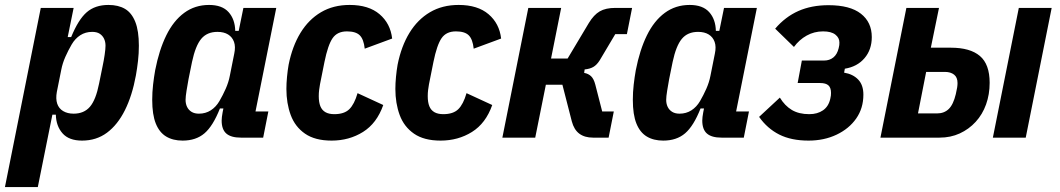

<svg xmlns="http://www.w3.org/2000/svg" viewBox="-53 -557 4288 777"><path d="M-33 200 112 -525H245L221 -407H235Q264 -478 298 -507.5Q332 -537 386 -537Q426 -537 453 -521Q480 -505 494.5 -468.5Q509 -432 509 -372Q509 -341 505.5 -310.5Q502 -280 497 -252Q482 -170 452.5 -111Q423 -52 380 -20Q337 12 279 12Q226 12 200 -17.5Q174 -47 173 -93H159L100 200ZM245 -97Q287 -97 311 -125Q335 -153 348 -219L362 -288Q367 -311 370.5 -335Q374 -359 374 -372Q374 -388 368 -400.5Q362 -413 350.5 -420.5Q339 -428 320 -428Q293 -428 272 -414.5Q251 -401 237 -377Q223 -353 211.5 -327Q200 -301 195 -275L177 -185Q172 -157 178.5 -137.5Q185 -118 202.5 -107.5Q220 -97 245 -97Z M1012 0H922Q882 0 863 -16.5Q844 -33 844 -69Q844 -77 845 -84Q846 -91 848 -103L851 -118H837Q809 -47 774.5 -17.5Q740 12 686 12Q647 12 619.5 -4.5Q592 -21 577.5 -57Q563 -93 563 -153Q563 -184 566.5 -214.5Q570 -245 575 -273Q591 -355 620 -414Q649 -473 692.5 -505Q736 -537 793 -537Q846 -537 872 -508Q898 -479 899 -432H913L932 -525H1065L981 -106H1033ZM752 -97Q779 -97 800 -110.5Q821 -124 835 -148Q849 -172 860.5 -198Q872 -224 877 -250L895 -340Q901 -368 894 -387.5Q887 -407 870 -417.5Q853 -428 827 -428Q785 -428 761.5 -400Q738 -372 724 -306L710 -237Q706 -215 702 -190.5Q698 -166 698 -153Q698 -137 704 -124.5Q710 -112 722 -104.5Q734 -97 752 -97Z M1289 12Q1222 12 1181.5 -16Q1141 -44 1123.5 -91.5Q1106 -139 1106 -197Q1106 -220 1108.5 -246Q1111 -272 1115 -295Q1130 -370 1163 -424Q1196 -478 1246 -507.5Q1296 -537 1362 -537Q1439 -537 1483 -499.5Q1527 -462 1534 -401L1423 -360Q1419 -398 1403 -414Q1387 -430 1351 -430Q1312 -430 1293 -402.5Q1274 -375 1260 -306L1242 -216Q1240 -205 1238.5 -193Q1237 -181 1237 -168Q1237 -143 1243.5 -127Q1250 -111 1264 -103Q1278 -95 1300 -95Q1340 -95 1360.5 -115Q1381 -135 1394 -180L1498 -132Q1472 -58 1416 -23Q1360 12 1289 12Z M1730 12Q1663 12 1622.5 -16Q1582 -44 1564.5 -91.5Q1547 -139 1547 -197Q1547 -220 1549.5 -246Q1552 -272 1556 -295Q1571 -370 1604 -424Q1637 -478 1687 -507.5Q1737 -537 1803 -537Q1880 -537 1924 -499.5Q1968 -462 1975 -401L1864 -360Q1860 -398 1844 -414Q1828 -430 1792 -430Q1753 -430 1734 -402.5Q1715 -375 1701 -306L1683 -216Q1681 -205 1679.5 -193Q1678 -181 1678 -168Q1678 -143 1684.5 -127Q1691 -111 1705 -103Q1719 -95 1741 -95Q1781 -95 1801.5 -115Q1822 -135 1835 -180L1939 -132Q1913 -58 1857 -23Q1801 12 1730 12Z M1980 0 2085 -525H2218L2177 -320H2244L2330 -464Q2350 -497 2374 -511Q2398 -525 2437 -525H2505L2484 -419H2437L2374 -313Q2362 -294 2348 -286Q2334 -278 2313 -276L2311 -262Q2328 -259 2339 -248.5Q2350 -238 2356 -215L2384 -106H2431L2410 0H2347Q2313 0 2291.5 -16Q2270 -32 2261 -66L2223 -214H2156L2113 0Z M2957 0H2867Q2827 0 2808 -16.5Q2789 -33 2789 -69Q2789 -77 2790 -84Q2791 -91 2793 -103L2796 -118H2782Q2754 -47 2719.5 -17.5Q2685 12 2631 12Q2592 12 2564.5 -4.5Q2537 -21 2522.5 -57Q2508 -93 2508 -153Q2508 -184 2511.5 -214.5Q2515 -245 2520 -273Q2536 -355 2565 -414Q2594 -473 2637.5 -505Q2681 -537 2738 -537Q2791 -537 2817 -508Q2843 -479 2844 -432H2858L2877 -525H3010L2926 -106H2978ZM2697 -97Q2724 -97 2745 -110.5Q2766 -124 2780 -148Q2794 -172 2805.5 -198Q2817 -224 2822 -250L2840 -340Q2846 -368 2839 -387.5Q2832 -407 2815 -417.5Q2798 -428 2772 -428Q2730 -428 2706.5 -400Q2683 -372 2669 -306L2655 -237Q2651 -215 2647 -190.5Q2643 -166 2643 -153Q2643 -137 2649 -124.5Q2655 -112 2667 -104.5Q2679 -97 2697 -97Z M3219 12Q3149 12 3100.5 -12.5Q3052 -37 3019 -84L3103 -162Q3123 -129 3151.5 -112Q3180 -95 3222 -95Q3255 -95 3277.5 -110.5Q3300 -126 3307 -157Q3309 -165 3309.5 -170.5Q3310 -176 3310 -181Q3310 -202 3299.5 -211.5Q3289 -221 3266 -221H3175L3192 -312H3282Q3304 -312 3319.5 -324.5Q3335 -337 3341 -362Q3343 -369 3343.5 -374.5Q3344 -380 3344 -385Q3344 -404 3327.5 -417Q3311 -430 3278 -430Q3242 -430 3211.5 -413Q3181 -396 3160 -367L3084 -441Q3125 -489 3178 -512.5Q3231 -536 3300 -536Q3387 -536 3431 -501.5Q3475 -467 3475 -407Q3475 -356 3445.5 -321.5Q3416 -287 3366 -279L3363 -263Q3399 -257 3420 -235Q3441 -213 3441 -174Q3441 -119 3412 -77.5Q3383 -36 3332.5 -12Q3282 12 3219 12Z M3510 0 3615 -525H3747L3714 -364H3795Q3873 -364 3912.5 -330.5Q3952 -297 3952 -222Q3952 -175 3937.5 -134.5Q3923 -94 3895.5 -64Q3868 -34 3831 -17Q3794 0 3749 0ZM3662 -98H3739Q3768 -98 3786.5 -116Q3805 -134 3815 -176Q3819 -193 3820.5 -203Q3822 -213 3822 -221Q3822 -244 3808 -255Q3794 -266 3771 -266H3695ZM3965 0 4070 -525H4203L4098 0Z"/></svg>

Font: IBM Plex Sans Condensed
Style: Bold Italic
Weight: 700
Width: 3
Italic angle: -11.31°
Designer: Mike Abbink, Paul van der Laan, Pieter van Rosmalen
Foundry: Bold Monday
Version: Version 3.201